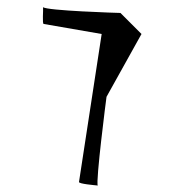

<svg xmlns="http://www.w3.org/2000/svg" viewBox="-20 -573 530 593"><path d="M112 -552V-550C112 -552 112 -554 112 -552ZM113 -551C114 -542 110 -499 115 -499L294 -468L224 -11C223 -5 273 -1 282 0C275 -10 308 -268 309 -274L417 -468L352 -533C346 -533 122 -540 113 -551ZM282 0Z"/></svg>

Font: Ampere
Style: SCIta
Weight: 400
Version: Version 1